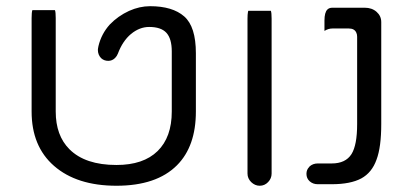

<svg xmlns="http://www.w3.org/2000/svg" viewBox="-20 -595 1324 614"><path d="M83.5 -562.5Q81.1 -556.2 81.1 -537.1V-238.3Q81.1 -127 152.8 -64.5Q225.6 -1 352.5 -1Q480.5 -1 545.9 -66.4Q606.4 -127 606.4 -238.3V-424.8Q606.4 -509.8 569.1 -542.5Q531.7 -575.2 460 -575.2Q426.3 -575.2 392.6 -560.1Q357.4 -543.9 331.1 -516.6Q304.2 -486.8 294.9 -447.8L293.5 -440.4Q293 -438.5 293 -435.5Q293 -419.9 303.2 -409.2Q312.5 -400.4 326.2 -400.4Q338.9 -400.4 348.1 -409.7Q353.5 -415 356.9 -423.3Q372.1 -463.9 398.9 -486.3Q426.3 -508.8 457 -508.8Q495.1 -508.8 512.2 -490Q529.3 -471.2 529.3 -430.7V-238.3Q529.3 -156.2 483.9 -111.8Q438.5 -67.4 352.5 -67.4Q252.4 -67.4 202.1 -117.7Q158.2 -161.6 158.2 -238.3V-537.1Q158.2 -556.2 155.8 -562.5Z M848.6 -535.2Q848.6 -554.2 846.2 -560.5H773.9L772.9 -556.2Q771.5 -548.8 771.5 -535.2V-40Q771.5 -24.4 783.2 -12.7Q795.4 -1 810.5 -1Q826.2 -1 837.4 -12.7Q848.6 -24.4 848.6 -40Z M1199.2 -198.2V-524.4Q1199.2 -543.9 1184.3 -557.1Q1169.4 -570.3 1146.5 -570.3H1043Q1032.7 -570.3 1026.9 -564.5Q1017.6 -555.2 1017.6 -529.3V-496.1Q1029.8 -503.9 1043 -503.9H1095.7Q1113.8 -503.9 1119.6 -490.2Q1122.1 -484.9 1122.1 -477.5V-198.2Q1122.1 -130.9 1104 -102.1Q1085 -72.3 1041 -72.3H996.1Q981 -72.3 970.2 -63L968.8 -61Q960 -52.2 960 -39.1Q960 -24.4 970.5 -15.1Q981 -5.9 996.1 -5.9H1041Q1100.6 -5.9 1135.3 -24.4Q1169.4 -43 1184.1 -84.5Q1199.2 -124.5 1199.2 -198.2Z"/></svg>

Font: YuPearl-Light
Style: Light
Weight: 300
Designer: Max Yao
Foundry: Max-Everyday
Version: Version 1.011; ttfautohint (v1.8.3)